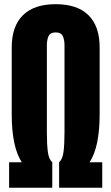

<svg xmlns="http://www.w3.org/2000/svg" viewBox="-20 -884 524 904"><path d="M22.9 0V-120.1H82.5Q35.2 -192.4 35.2 -346.7V-660.2Q35.2 -760.3 87.9 -812.3Q140.6 -864.3 242.2 -864.3Q344.2 -864.3 396.7 -812.3Q449.2 -760.3 449.2 -660.2V-346.7Q449.2 -192.4 401.9 -120.1H461.4V0H258.3V-120.6Q274.4 -133.3 279.1 -168.9Q283.7 -204.6 283.7 -259.3V-670.9Q283.7 -696.8 275.6 -714.1Q267.6 -731.4 242.2 -731.4Q216.8 -731.4 208.7 -714.1Q200.7 -696.8 200.7 -670.9V-259.3Q200.7 -204.6 205.3 -168.9Q210 -133.3 226.1 -120.6V0Z"/></svg>

Font: Anton SC
Style: Regular
Weight: 400
Designer: Vernon Adams
Foundry: Vernon Adams
Version: Version 2.116; ttfautohint (v1.8.4.7-5d5b)